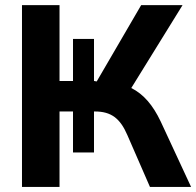

<svg xmlns="http://www.w3.org/2000/svg" viewBox="-20 -739 775 759"><path d="M215.3 0V-298.3H268.6V-136.2H351.6V-298.3H355.5C419.4 -298.3 455.1 -271 483.4 -205.1L572.8 0H735.4L615.2 -258.8C584.5 -323.2 548.3 -366.2 499 -391.1L701.7 -718.8H538.1L362.3 -417L351.6 -418.9V-585H268.6V-418.9H215.3V-718.8H66.9V0Z"/></svg>

Font: Winston
Style: Bold
Weight: 700
Designer: Vernon Adams, Kim Jin-seong, David Berlow, Cristiano Sobral
Foundry: The Winston Project Authors
Version: Version 3.004